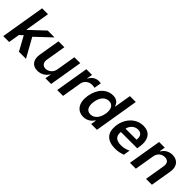

<svg xmlns="http://www.w3.org/2000/svg" viewBox="205 -1841 2964 2964"><g transform="rotate(45 1687.5 -358.5)"><path d="M595.2 -545.5H445L211.6 -326.3H203.5L269.9 -727.3H141.3L20.6 0H149.1L179.7 -183.6L234.7 -233.3L362.9 0H516.7L344.5 -309.7Z M975.1 -229.4C961.6 -146.3 895.6 -105.1 838.8 -105.1C777.3 -105.1 743.6 -148.8 754.3 -218L808.9 -545.5H680.4L622.2 -198.2C600.5 -67.1 662.6 7.1 769.9 7.1C851.6 7.1 917.6 -35.9 951.7 -96.9H957.4L941.1 0H1065.7L1156.6 -545.5H1028.1Z M1197.8 0H1326.3L1379.3 -320.7C1391.3 -389.9 1451.3 -438.9 1521.7 -438.9C1544 -438.9 1570 -435.4 1581 -431.5L1600.9 -549.7C1588.4 -552.2 1569.6 -553.3 1555 -553.3C1492.5 -553.3 1433.6 -517.8 1403.8 -454.5H1398.1L1413.4 -545.5H1288.7Z M1774.5 9.6C1867.9 9.6 1919.7 -46.2 1946.4 -85.9H1954.2L1939.6 0H2066.1L2186.8 -727.3H2058.2L2012.8 -455.3H2007.5C1994.3 -494.7 1963.8 -552.6 1867.5 -552.6C1741.8 -552.6 1626.4 -453.8 1595.9 -272C1566.4 -92.3 1646 9.6 1774.5 9.6ZM1826 -95.9C1741.1 -95.9 1710.2 -170.5 1727.3 -272.7C1744 -374.3 1798.7 -447.1 1883.9 -447.1C1967 -447.1 2002.8 -378.6 1985.4 -272.7C1967.7 -166.9 1907.7 -95.9 1826 -95.9Z M2531.2 -552.6C2357.6 -552.6 2237.6 -400.6 2226.6 -232.6C2214.8 -81.7 2293 9.2 2472.3 9.2C2525.6 9.2 2583.1 -2.8 2632.1 -22L2649.5 -128.9C2605.1 -106.9 2553.3 -92.3 2498.2 -92.3C2376.8 -92.3 2341.3 -151.6 2351.2 -237.6H2707.7L2714.1 -277C2744.3 -468 2663.4 -552.6 2531.2 -552.6ZM2606.2 -324.2H2365.4C2380 -393.5 2437.5 -452.4 2513.8 -452.4C2587.7 -452.4 2618.3 -398.4 2606.2 -324.2Z M2786.9 0H2915.5L2968.8 -319.6C2981.9 -398.4 3036.2 -443.9 3106.5 -443.9C3174.4 -443.9 3204.2 -401.6 3191.8 -327.4L3137.1 0H3265.6L3323.9 -347.3C3345.2 -473 3275.9 -552.6 3167.3 -552.6C3088.1 -552.6 3023.4 -510.7 2991.8 -452.8H2985.4L3000.7 -545.5H2877.8Z"/></g></svg>

Font: TID UI Semi Bold
Style: Italic
Weight: 600
Italic angle: -9.39999°
Designer: The TID Project Authors
Foundry: Bakken & Bæck
Version: Version 1.001;hotconv 1.0.109;makeotfexe 2.5.65596